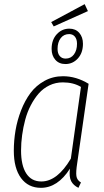

<svg xmlns="http://www.w3.org/2000/svg" viewBox="-20 -900 506 930"><path d="M390.1 -879.9 405.8 -846.2 240.2 -772 228 -793ZM315.9 -761.2Q346.2 -761.2 364 -740.7Q381.8 -720.2 381.8 -688Q381.8 -644 357.2 -616.9Q332.5 -589.8 296.9 -589.8Q266.1 -589.8 248 -610.4Q230 -630.9 230 -663.1Q230 -707 254.9 -734.1Q279.8 -761.2 315.9 -761.2ZM314.9 -734.9Q289.1 -734.9 273.9 -715.1Q258.8 -695.3 258.8 -663.1Q258.8 -641.1 269.3 -628.7Q279.8 -616.2 297.9 -616.2Q323.2 -616.2 338.1 -636.2Q353 -656.2 353 -688Q353 -710 342.8 -722.4Q332.5 -734.9 314.9 -734.9ZM285.2 -530.8Q349.1 -530.8 409.2 -494.1L354 -109.9Q347.2 -66.9 350.1 -47.1Q353 -27.3 372.1 -16.1L359.9 9.8Q335.4 -2 324.7 -22.5Q314 -43 318.8 -83Q259.3 9.8 178.2 9.8Q116.7 9.8 81.8 -37.6Q46.9 -85 46.9 -169.9Q46.9 -219.2 55.2 -268.3Q63.5 -317.4 82 -365.2Q100.6 -413.1 127.7 -449.5Q154.8 -485.8 195.6 -508.3Q236.3 -530.8 285.2 -530.8ZM284.2 -501Q249.5 -501 219.5 -486.6Q189.5 -472.2 167.7 -447.3Q146 -422.4 129.2 -390.1Q112.3 -357.9 102.3 -320.6Q92.3 -283.2 87.2 -245.6Q82 -208 82 -170.9Q82 -98.6 107.2 -59.8Q132.3 -21 180.2 -21Q257.8 -21 323.2 -131.8L372.1 -479Q335.4 -501 284.2 -501Z"/></svg>

Font: Fira Sans Compressed UltraLight
Style: Italic
Weight: 200
Width: 3
Italic angle: -8°
Designer: Carrois Corporate & Edenspiekermann AG
Foundry: Carrois Corporate GbR & Edenspiekermann AG
Version: Version 4.203;PS 004.203;hotconv 1.0.88;makeotf.lib2.5.64775